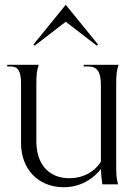

<svg xmlns="http://www.w3.org/2000/svg" viewBox="-20 -771 566 803"><path d="M240 12C300 14 360 -11 402 -64C403 -39 405 -17 408 0H474C468 -20 466 -36 466 -76V-416C466 -460 468 -476 476 -500H330V-493H350C386 -493 402 -470 402 -416V-95C372 -47 319 -23 260 -26C182 -30 132 -86 132 -180V-416C132 -460 134 -476 142 -500H10V-493H26C55 -493 68 -473 68 -423V-172C68 -64 139 9 240 12ZM125 -580 255 -680 385 -580 390 -585 255 -751 120 -585Z"/></svg>

Font: Sinistre
Style: Regular
Weight: 400
Designer: Jules Durand
Foundry: Collletttivo
Version: Version 69.420;Glyphs 3.2 (3217)